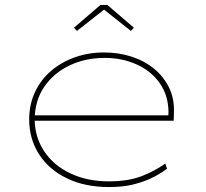

<svg xmlns="http://www.w3.org/2000/svg" viewBox="-20 -746 833 776"><path d="M420 10Q323 10 250 -25.5Q177 -61 137.5 -123Q98 -185 98 -263Q98 -324 121.5 -374Q145 -424 186.5 -459.5Q228 -495 283 -514.5Q338 -534 400 -534Q460 -534 512 -517Q564 -500 603 -468Q642 -436 663.5 -391.5Q685 -347 683 -291L682 -258H110V-280H671L660 -270L661 -295Q660 -361 625.5 -410Q591 -459 532.5 -485.5Q474 -512 403 -512Q325 -512 261 -481.5Q197 -451 159 -395.5Q121 -340 120 -263Q121 -191 159 -134Q197 -77 265 -45Q333 -13 419 -13Q499 -13 553.5 -34.5Q608 -56 648 -85L655 -64Q621 -39 586.5 -23.5Q552 -8 512.5 1Q473 10 420 10ZM291 -621 279 -634 386 -726H414L521 -634L509 -621L393 -713H408Z"/></svg>

Font: Lexend Peta Thin
Style: Regular
Weight: 250
Version: Version 1.007